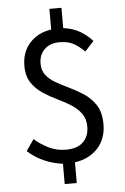

<svg xmlns="http://www.w3.org/2000/svg" viewBox="-62 -880 680 1047"><g transform="rotate(-5 277.5 -356.5)"><path d="M473 -641 424 -587Q394 -617 364 -633.5Q334 -650 288 -650Q236 -650 205.5 -620.5Q175 -591 175 -542Q175 -505 194 -480.5Q213 -456 243 -438Q273 -420 309 -403Q352 -383 393 -357Q434 -331 461 -290.5Q488 -250 488 -184Q488 -105 441.5 -53.5Q395 -2 315 10V123H249V12Q136 -3 58 -74L101 -136Q136 -105 179 -84Q222 -63 273 -63Q335 -63 367 -94.5Q399 -126 399 -178Q399 -221 378 -250Q357 -279 324 -300Q291 -321 253 -339Q211 -359 173.5 -383.5Q136 -408 111 -444.5Q86 -481 86 -538Q86 -613 130.5 -662.5Q175 -712 249 -723V-836H315V-725Q368 -718 406 -695.5Q444 -673 473 -641Z"/></g></svg>

Font: Noto Sans CJK KR Regular (TTF)
Style: Regular
Weight: 400
Designer: Ryoko NISHIZUKA 西塚涼子 (kana & ideographs); Paul D. Hunt (Latin, Greek & Cyrillic); Wenlong ZHANG 张文龙 (bopomofo); Sandoll 
Foundry: Adobe Systems Incorporated
Version: Version 1.004;PS 1.004;hotconv 1.0.82;makeotf.lib2.5.63406